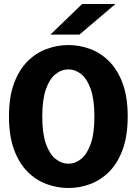

<svg xmlns="http://www.w3.org/2000/svg" viewBox="-20 -932 690 963"><path d="M323.5 11Q267 11 213.5 -8.8Q160 -28.5 117.5 -71.2Q75 -114 50 -182.5Q25 -251 25 -348Q25 -445 50 -513Q75 -581 117.5 -623.8Q160 -666.5 213.5 -686.2Q267 -706 323.5 -706Q379.5 -706 432.5 -686.2Q485.5 -666.5 528 -623.8Q570.5 -581 595.5 -513Q620.5 -445 620.5 -348Q620.5 -251 595.5 -182.5Q570.5 -114 528 -71.2Q485.5 -28.5 432.5 -8.8Q379.5 11 323.5 11ZM323.5 -111Q357.5 -111 387.2 -135Q417 -159 435.2 -211Q453.5 -263 453.5 -348Q453.5 -432.5 435.2 -484.5Q417 -536.5 387.2 -560.2Q357.5 -584 323.5 -584Q288.5 -584 258.5 -560.2Q228.5 -536.5 210.2 -484.5Q192 -432.5 192 -348Q192 -263 210.2 -211Q228.5 -159 258.5 -135Q288.5 -111 323.5 -111ZM378.5 -758.5H233L392 -912H559Z"/></svg>

Font: Trispace
Style: Bold
Weight: 700
Designer: Tyler Finck
Foundry: Etcetera Type Company
Version: Version 1.210; ttfautohint (v1.8.3)